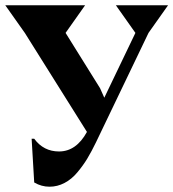

<svg xmlns="http://www.w3.org/2000/svg" viewBox="-20 -705 658 729"><path d="M494.1 -580.1 419.9 -685.1H618.2L543.9 -580.1L344.2 -164.1Q327.6 -129.9 311.8 -103.5Q295.9 -77.1 273.9 -50.8Q252 -24.4 224.9 -10.3Q197.8 3.9 168 3.9Q137.2 3.9 109.9 -12.2L100.1 -178.2H109.9Q145.5 -129.9 204.1 -129.9Q269.5 -129.9 310.1 -204.1L74.2 -580.1L0 -685.1H303.2L229 -580.1L359.9 -370.1L376 -334Z"/></svg>

Font: Bluu Next
Style: Bold
Weight: 700
Designer: Jean-Baptiste Morizot, Igor Stepanchenko (Cyrillic)
Foundry: Igor Stepanchenko
Version: Version 1.005